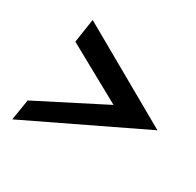

<svg xmlns="http://www.w3.org/2000/svg" viewBox="-114 -653 758 742"><g transform="rotate(30 265.0 -282.0)"><path d="M23 -38 530 -282 100 -526 84 -420 334 -282 38 -131Z"/></g></svg>

Font: Charger Sport
Style: BlkObl
Weight: 900
Designer: Jasper
Foundry: Cannot Into Space Fonts
Version: Version 1.1